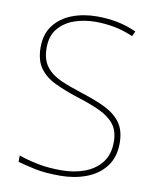

<svg xmlns="http://www.w3.org/2000/svg" viewBox="-83 -789 709 863"><g transform="rotate(10 271.5 -357.0)"><path d="M489 -180Q489 -116 456.5 -73.5Q424 -31 369.5 -10.5Q315 10 250 10Q181 10 136.5 0.5Q92 -9 56 -19V-48Q96 -34 143.5 -24.5Q191 -15 252 -15Q309 -15 356.5 -32.5Q404 -50 433 -86.5Q462 -123 462 -181Q462 -231 438 -261.5Q414 -292 369.5 -312.5Q325 -333 263 -352Q205 -371 160 -392.5Q115 -414 89.5 -449.5Q64 -485 64 -544Q64 -604 94.5 -644Q125 -684 176.5 -704Q228 -724 291 -724Q338 -724 382.5 -715.5Q427 -707 471 -687L460 -664Q414 -684 371.5 -691.5Q329 -699 289 -699Q236 -699 191 -683Q146 -667 118.5 -633.5Q91 -600 91 -546Q91 -492 116 -460Q141 -428 183.5 -409.5Q226 -391 277 -375Q341 -355 388.5 -332.5Q436 -310 462.5 -274.5Q489 -239 489 -180Z"/></g></svg>

Font: Noto Sans Kannada Thin
Style: Regular
Weight: 100
Designer: Jelle Bosma - Monotype Design Team
Foundry: Monotype Imaging Inc.
Version: Version 2.005; ttfautohint (v1.8.4.7-5d5b)